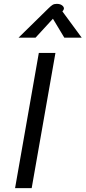

<svg xmlns="http://www.w3.org/2000/svg" viewBox="-20 -974 443 994"><path d="M181 -700H267L144 0H58ZM230 -930Q244 -944 252.5 -949Q261 -954 274 -954Q291 -954 301 -946.5Q311 -939 311 -930Q311 -926 307 -920L303 -915L403 -779H313L254 -877L164 -779H76Z"/></svg>

Font: Niramit
Style: Italic
Weight: 400
Italic angle: -10°
Version: Version 1.000; ttfautohint (v1.6)